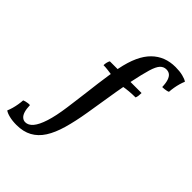

<svg xmlns="http://www.w3.org/2000/svg" viewBox="-447 -835 1203 1203"><g transform="rotate(45 155.0 -233.0)"><path d="M379 -714Q415 -714 443.5 -707Q472 -700 485 -690Q478 -674 472.5 -654.5Q467 -635 463.5 -614.5Q460 -594 459 -575Q454 -572 445 -570Q436 -568 426.5 -567Q417 -566 408 -566Q407 -601 399.5 -622.5Q392 -644 379.5 -653.5Q367 -663 348 -663Q325 -663 308 -645.5Q291 -628 277 -581.5Q263 -535 245 -448Q224 -336 211 -250.5Q198 -165 190 -121Q175 -30 155 39.5Q135 109 105.5 155Q76 201 33 224.5Q-10 248 -70 248Q-106 248 -134 241Q-162 234 -175 224Q-168 208 -162.5 188.5Q-157 169 -153.5 148Q-150 127 -149 109Q-143 106 -134.5 104Q-126 102 -116.5 100.5Q-107 99 -98 100Q-97 132 -90.5 153.5Q-84 175 -71.5 186Q-59 197 -43 197Q-16 197 6.5 170.5Q29 144 47 88Q65 32 77 -55Q80 -80 85.5 -119Q91 -158 96.5 -204Q102 -250 108 -297Q114 -344 120.5 -385Q127 -426 132 -454Q146 -524 168.5 -573Q191 -622 222.5 -653Q254 -684 293 -699Q332 -714 379 -714ZM143 -448 136 -394Q116 -397 93 -400Q70 -403 51 -403Q51 -415 54 -427.5Q57 -440 62 -448ZM343 -448Q343 -436 341.5 -423.5Q340 -411 336 -402Q307 -402 279.5 -399.5Q252 -397 231 -393L238 -448Z"/></g></svg>

Font: Vollkorn Medium
Style: Regular
Weight: 500
Designer: Friedrich Althausen
Foundry: Friedrich Althausen
Version: Version 5.000